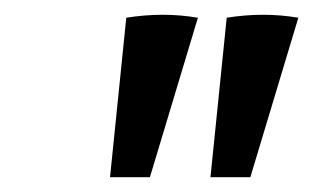

<svg xmlns="http://www.w3.org/2000/svg" viewBox="-20 -690 424 260"><path d="M129 -450 151 -666Q201 -674 248 -666L183 -450ZM265 -450 287 -666Q337 -674 384 -666L319 -450Z"/></svg>

Font: Piazzolla SC Medium
Style: Italic
Weight: 500
Italic angle: -11.3°
Designer: Juan Pablo del Peral
Foundry: Huerta Tipografica
Version: Version 1.330